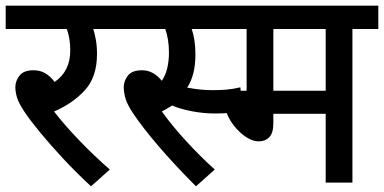

<svg xmlns="http://www.w3.org/2000/svg" viewBox="-20 -642 1350 675"><path d="M366 -46 300 13Q247 -36 201.5 -85Q156 -134 121 -176.5Q86 -219 66 -249Q46 -279 40 -298.5Q34 -318 34 -336Q34 -357 48.5 -376Q63 -395 98 -395Q121 -395 139 -384.5Q157 -374 172 -354Q227 -391 227 -465Q227 -507 215 -540H0V-622H395V-540H308Q313 -524 317 -502Q321 -480 321 -452Q321 -372 279 -325.5Q237 -279 170 -250Q208 -201 260 -147Q312 -93 366 -46Z M726 -325Q754 -325 777 -327Q800 -329 825 -335L833 -252Q810 -247 786 -245Q762 -243 737 -243Q695 -243 654 -251Q613 -259 585 -271Q568 -260 549 -250Q585 -200 634 -146.5Q683 -93 735 -46L669 13Q595 -61 538 -127.5Q481 -194 449 -242Q428 -273 421.5 -295Q415 -317 415 -336Q415 -357 429.5 -376Q444 -395 479 -395Q500 -395 517 -385.5Q534 -376 549 -358Q562 -377 568 -402.5Q574 -428 574 -457Q574 -481 570.5 -502.5Q567 -524 561 -540H381V-622H781V-540H654Q660 -523 663.5 -500.5Q667 -478 667 -451Q667 -413 659.5 -384Q652 -355 638 -334Q659 -330 681 -327.5Q703 -325 726 -325Z M1219 -540V0H1125V-242H941V-209Q941 -174 926.5 -159.5Q912 -145 890 -145Q870 -145 849.5 -157.5Q829 -170 811 -190Q793 -210 782 -233Q771 -256 771 -276Q771 -296 784 -309.5Q797 -323 831 -323H847V-540H738V-622H1310V-540ZM1125 -540H941V-323H1125Z"/></svg>

Font: Noto Sans SemiCondensed Medium
Style: Italic
Weight: 500
Width: 4
Italic angle: -12°
Designer: Monotype Design Team
Foundry: Monotype Imaging Inc.
Version: Version 2.013; ttfautohint (v1.8.4.7-5d5b)